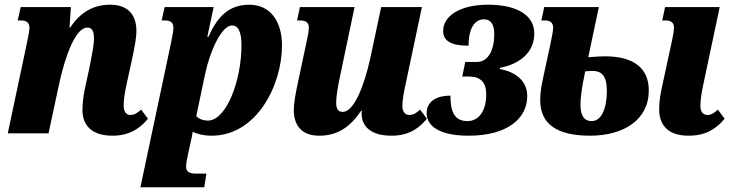

<svg xmlns="http://www.w3.org/2000/svg" viewBox="-20 -566 3104 815"><path d="M458 10C533 10 578 -25 608 -62L579 -101C563 -86 550 -78 533 -78C515 -78 505 -93 505 -118C505 -141 509 -171 517 -207L540 -312C551 -365 559 -403 559 -435C559 -494 531 -546 448 -546C376 -546 321 -514 278 -449H275L281 -536H68L55 -479H72C96 -479 105 -466 105 -448C105 -436 100 -412 94 -382L13 0H186L231 -210C257 -330 301 -449 351 -449C375 -449 379 -424 379 -404C379 -376 370 -332 361 -285L339 -183C334 -157 330 -127 330 -99C330 -44 359 10 458 10Z M576 229H847L856 171H813C782 171 770 163 770 140C770 129 773 113 777 94L789 38C793 23 797 4 798 -7C816 3 845 10 878 10C1070 10 1177 -205 1177 -373C1177 -475 1128 -546 1038 -546C947 -546 900 -489 865 -410H860L887 -536H679L666 -479H683C708 -479 716 -466 716 -448C716 -436 712 -414 707 -389ZM862 -54C846 -54 827 -59 813 -73L851 -253C871 -348 920 -458 965 -458C990 -458 1005 -433 1005 -374C1005 -224 941 -54 862 -54Z M1335 10C1412 10 1466 -26 1513 -96H1516C1515 -93 1515 -89 1515 -84C1515 -28 1556 10 1642 10C1721 10 1762 -26 1792 -62L1763 -101C1748 -86 1734 -78 1718 -78C1698 -78 1688 -93 1688 -117C1688 -142 1695 -178 1703 -215L1771 -536H1598L1552 -320C1525 -196 1481 -91 1435 -91C1412 -91 1407 -109 1407 -131C1407 -154 1413 -194 1424 -245L1485 -536H1253L1241 -479H1257C1282 -479 1291 -466 1291 -448C1291 -433 1286 -410 1280 -382L1246 -222C1235 -171 1227 -128 1227 -99C1227 -41 1254 10 1335 10Z M1969 10C2135 10 2218 -64 2218 -158C2218 -223 2169 -261 2101 -273L2102 -278C2190 -295 2248 -346 2248 -424C2248 -501 2175 -546 2052 -546C1929 -546 1861 -496 1861 -435C1861 -395 1890 -372 1969 -372C1969 -449 1997 -484 2034 -484C2065 -484 2078 -460 2078 -422C2078 -352 2052 -303 2004 -303H1955L1942 -241H1973C2020 -241 2044 -215 2044 -166C2044 -97 2014 -52 1964 -52C1909 -52 1892 -92 1892 -160C1828 -160 1791 -132 1791 -86C1791 -30 1847 10 1969 10Z M2903 10C2984 10 3025 -26 3056 -62L3027 -101C3012 -86 2999 -78 2983 -78C2963 -78 2953 -93 2953 -118C2953 -144 2959 -178 2967 -215L3035 -536H2803L2791 -479H2807C2832 -479 2841 -466 2841 -448C2841 -433 2836 -410 2830 -382L2787 -183C2782 -158 2778 -129 2778 -102C2778 -45 2806 10 2903 10ZM2485 10C2628 10 2734 -58 2734 -182C2734 -279 2667 -327 2548 -327C2533 -327 2511 -326 2477 -323L2522 -536H2290L2278 -479H2295C2319 -479 2328 -466 2328 -448C2328 -434 2322 -408 2317 -382L2286 -238C2278 -200 2273 -175 2273 -142C2273 -39 2344 10 2485 10ZM2492 -52C2457 -52 2444 -79 2444 -121C2444 -145 2447 -183 2464 -263C2475 -264 2485 -265 2495 -265C2532 -265 2556 -246 2556 -180C2556 -108 2534 -52 2492 -52Z"/></svg>

Font: Noto Serif Condensed Black
Style: Italic
Weight: 900
Width: 3
Italic angle: -12°
Designer: Monotype Design Team
Foundry: Monotype Imaging Inc.
Version: Version 2.013